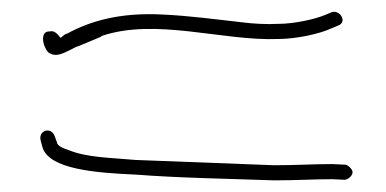

<svg xmlns="http://www.w3.org/2000/svg" viewBox="-20 -462 664 330"><path d="M50 -220 53 -209C64 -171 145 -165 211 -162H212C289 -156 369 -155 451 -152C490 -152 518 -154 551 -154L572 -153C578 -153 586 -160 586 -166C586 -171 578 -179 573 -179L551 -180C517 -180 490 -178 451 -178C372 -181 292 -184 215 -187H214C170 -191 130 -191 98 -204C89 -207 81 -210 78 -216V-217L74 -228C68 -245 45 -238 50 -220ZM54 -395C54 -386 59 -376 63 -372C77 -362 90 -371 112 -382H113C125 -387 140 -393 154 -399V-400C248 -432 363 -391 459 -395C489 -395 530 -404 549 -413L561 -418C578 -424 564 -446 550 -441L538 -436C521 -429 486 -421 458 -421C438 -420 416 -421 393 -424C349 -429 304 -435 260 -437C187 -441 135 -426 95 -404H94C89 -402 88 -399 84 -397C79 -403 74 -410 66 -408H65C57 -408 54 -403 54 -395ZM98 -204V-205ZM572 -153Z"/></svg>

Font: Stray Cat
Style: LtExt
Weight: 300
Version: Version 1.0